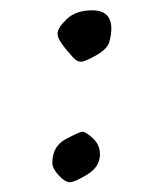

<svg xmlns="http://www.w3.org/2000/svg" viewBox="-20 -347 290 378"><path d="M176.8 -43.5Q176.8 -18.6 151.9 -3.4Q127 11.7 117.4 11.7Q107.9 11.7 95.5 -2Q83 -15.6 83 -25.9Q83 -59.1 109.6 -73.2Q136.2 -87.4 142.3 -87.6Q148.4 -87.9 162.6 -75Q176.8 -62 176.8 -43.5ZM199.2 -290.5Q199.2 -278.8 195.3 -264.6Q191.4 -250.5 169.2 -238Q147 -225.6 140.4 -225.6Q133.8 -225.6 129.4 -228.8Q125 -231.9 109.1 -251Q93.3 -270 93.3 -281Q93.3 -292 111.3 -309.3Q129.4 -326.7 161.6 -326.7Q199.2 -326.7 199.2 -290.5Z"/></svg>

Font: Eadui
Style: Medium
Weight: 500
Designer: Peter S. Baker
Version: Version 1.1